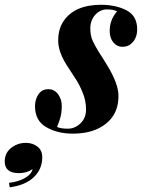

<svg xmlns="http://www.w3.org/2000/svg" viewBox="-167 -551 607 812"><path d="M296.9 -419.9Q296.9 -467.3 328.1 -502.9Q313.5 -511.2 285.2 -511.2Q256.8 -511.2 236.3 -488.8Q215.8 -466.3 214.8 -433.1Q214.8 -399.4 225.6 -377Q236.3 -354.5 251.5 -330.1Q267.6 -305.7 287.1 -273.4Q334 -196.3 334 -146Q334 -95.2 311 -60.5Q288.1 -25.9 245.1 -5.9Q202.1 14.2 138.7 14.2Q74.7 13.7 27.8 -13.7Q-19 -41 -19 -102.1Q-18.6 -131.8 -3.9 -152.8Q10.7 -173.8 37.1 -173.8Q63.5 -173.8 79.1 -151.9Q94.7 -129.9 94.2 -103Q94.2 -76.2 89.4 -58.6Q85 -41 80.1 -29.3Q75.2 -17.6 74.2 -14.2Q88.9 -6.8 119.6 -6.8Q150.4 -6.8 173.8 -29.8Q197.3 -52.7 196.8 -88.9Q196.8 -125 183.1 -158.2Q169.4 -192.4 153.3 -216.8Q137.2 -241.2 117.7 -271.5Q79.1 -330.6 79.1 -378.9Q79.1 -426.8 100.6 -460Q147 -530.8 261.2 -530.8Q325.2 -530.3 369.1 -506.8Q413.1 -483.4 413.1 -426.8Q413.1 -386.7 385.7 -364.3Q372.1 -353 349.6 -353Q327.1 -353.5 312 -372.1Q296.9 -390.6 296.9 -419.9ZM-86.9 181.2Q-147 181.2 -147 131.8Q-147 85.9 -102.5 63.5Q-82 52.7 -55.2 53.2Q-28.3 53.7 -8.3 69.3Q11.7 85 11.7 113.8Q11.7 164.1 -23.9 198.2Q-59.6 232.4 -126 241.2L-128.9 222.2Q-89.8 217.8 -62 202.1Q-34.2 186.5 -29.3 164.1Q-53.2 181.2 -86.9 181.2Z"/></svg>

Font: PlayfairDisplay-BoldItalic
Style: Bold Italic
Weight: 700
Italic angle: -14.9847°
Designer: Claus Eggers Sørensen
Foundry: Claus Eggers Sørensen
Version: Version 1.002;PS 001.002;hotconv 1.0.70;makeotf.lib2.5.58329